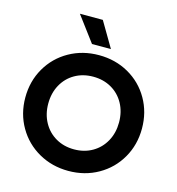

<svg xmlns="http://www.w3.org/2000/svg" viewBox="-133 -1050 1082 1177"><g transform="rotate(15 407.5 -461.5)"><path d="M37.6 -353.5Q37.6 -457 86.2 -541Q134.8 -625 219.5 -672.9Q304.3 -720.7 407.7 -720.7Q512.2 -720.7 596.7 -672.9Q681.2 -625 729.5 -541Q777.8 -457 777.8 -353.5Q777.8 -250.5 729.5 -166.5Q681.2 -82.5 596.7 -34.4Q512.2 13.7 407.7 13.7Q304.3 13.7 219.5 -34.4Q134.8 -82.5 86.2 -166.5Q37.6 -250.5 37.6 -353.5ZM632.3 -353.5Q632.3 -420.5 603.5 -473Q574.7 -525.4 523.7 -554.7Q472.7 -584 407.7 -584Q342.8 -584 291.7 -554.7Q240.7 -525.4 211.9 -473Q183.1 -420.5 183.1 -353.5Q183.1 -287.2 211.9 -234.7Q240.7 -182.1 291.7 -152.6Q342.8 -123 407.7 -123Q472.7 -123 523.7 -152.6Q574.7 -182.1 603.5 -234.7Q632.3 -287.2 632.3 -353.5ZM228 -935.5H373.5L467.8 -775.4H347.7Z"/></g></svg>

Font: Wanted Sans Std Variable
Style: Regular
Weight: 400
Designer: Original Design by Kil Hyung-jin and Kang Hanbin, Wanted Lab, Inc;
Foundry: Wanted Lab, Inc.
Version: Version 1.003;Glyphs 3.2 (3227)